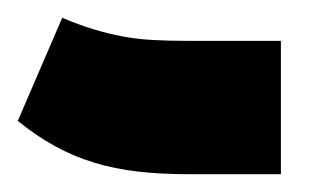

<svg xmlns="http://www.w3.org/2000/svg" viewBox="-20 -196 356 216"><path d="M296 0H194Q161 0 135 -3Q109 -6 86 -13Q63 -20 42 -31.5Q21 -43 0 -60L50 -176Q69 -168 85.5 -163Q102 -158 118 -155Q134 -152 152 -151Q170 -150 194 -150H296Z"/></svg>

Font: IBM Plex Arabic
Style: Bold
Weight: 700
Designer: Mike Abbink, Paul van der Laan, Pieter van Rosmalen, Wael Morcos, Khajak Apelian
Foundry: Bold Monday
Version: Version 1.0